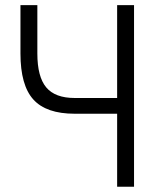

<svg xmlns="http://www.w3.org/2000/svg" viewBox="-20 -713 626 733"><path d="M265.1 -278.8Q156.2 -278.8 107.2 -333.3Q58.1 -387.7 58.1 -508.8V-693.4H122.6V-508.8Q122.6 -419.9 156.5 -379.4Q190.4 -338.9 265.1 -338.9H427.2V-693.4H491.7V0H427.2V-278.8Z"/></svg>

Font: Cascadia Mono PL Light
Style: Regular
Weight: 300
Monospace: yes
Designer: Aaron Bell
Foundry: Saja Typeworks
Version: Version 2404.023; ttfautohint (v1.8.4)